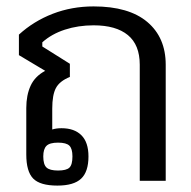

<svg xmlns="http://www.w3.org/2000/svg" viewBox="-20 -564 596 599"><path d="M62 -82V-227Q62 -267 75.5 -296.5Q89 -326 121 -343L39 -392V-456Q85 -498 144.5 -521Q204 -544 272 -544Q382 -544 439.5 -495.5Q497 -447 497 -362V0H416V-362Q416 -424 379 -454.5Q342 -485 272 -485Q224 -485 182.5 -471.5Q141 -458 112 -432V-419L198 -365V-324Q166 -311 154.5 -289.5Q143 -268 143 -225V-160Q155 -164 172 -164Q212 -164 234 -142Q256 -120 256 -76Q256 -28 233 -6.5Q210 15 159 15Q105 15 83.5 -7Q62 -29 62 -82ZM206 -76Q206 -100 196.5 -109.5Q187 -119 161 -119Q135 -119 125 -109Q115 -99 115 -76Q115 -51 125 -41.5Q135 -32 161 -32Q187 -32 196.5 -41Q206 -50 206 -76Z"/></svg>

Font: Pridi Light
Style: Regular
Weight: 300
Designer: Katatrad Team
Foundry: CadsonDemak
Version: Version 1.003